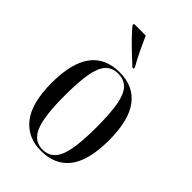

<svg xmlns="http://www.w3.org/2000/svg" viewBox="-230 -856 957 957"><g transform="rotate(45 248.5 -378.0)"><path d="M248 10Q153 10 99.5 -58.5Q46 -127 46 -268Q46 -545 250 -545Q347 -545 399 -476.5Q451 -408 451 -268Q451 -126 399.5 -58Q348 10 248 10ZM249 0Q311 0 336 -61.5Q361 -123 361 -268Q361 -366 350.5 -424.5Q340 -483 315 -509Q290 -535 248 -535Q207 -535 182.5 -509Q158 -483 147.5 -424.5Q137 -366 137 -268Q137 -122 163 -61Q189 0 249 0ZM277 -606Q254 -627 224 -655.5Q194 -684 167.5 -711.5Q141 -739 128 -756V-766H211Q226 -732 245 -692Q264 -652 285 -616V-606Z"/></g></svg>

Font: Noto Serif Display Condensed
Style: Regular
Weight: 400
Width: 3
Designer: Monotype Design Team
Foundry: Monotype Imaging Inc.
Version: Version 2.009